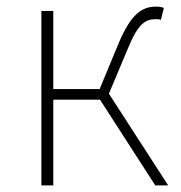

<svg xmlns="http://www.w3.org/2000/svg" viewBox="-20 -560 548 580"><path d="M309 -277 367 -415C398 -491 421 -502 450 -502C458 -502 460 -502 466 -500L475 -536C471 -538 461 -540 452 -540C410 -540 376 -520 337 -426L281 -291H141V-527H105V0H141V-259H282L449 0H488Z"/></svg>

Font: Genne Gothic ExtraLight
Style: Regular
Weight: 250
Designer: Ryoko NISHIZUKA (kana & ideographs); Paul D. Hunt (Latin, Greek & Cyrillic); Wenlong ZHANG (bopomofo); Sandoll Communica
Foundry: Adobe Systems Incorporated
Version: Version 1.004;PS 1.004;hotconv 16.6.51;makeotf.lib2.5.65220